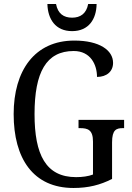

<svg xmlns="http://www.w3.org/2000/svg" viewBox="-20 -926 657 956"><path d="M339 -771C422 -771 460 -831 461 -906H419C410 -858 380 -838 339 -838C297 -838 268 -858 259 -906H216C218 -831 256 -771 339 -771ZM346 10C420 10 479 -5 538 -35V-217C538 -280 559 -288 592 -288H598V-329H371V-288H378C417 -288 443 -280 443 -221V-57C420 -48 389 -44 359 -44C208 -44 152 -156 152 -358C152 -566 210 -672 347 -672C431 -672 463 -604 463 -543C511 -543 543 -570 543 -613C543 -676 475 -724 350 -724C152 -724 48 -574 48 -358C48 -137 145 10 346 10Z"/></svg>

Font: Noto Serif Sinhala Condensed
Style: Regular
Weight: 400
Width: 3
Designer: Jelle Bosma - Monotype Design Team
Foundry: Monotype Imaging Inc.
Version: Version 2.007